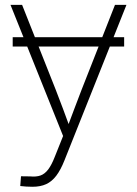

<svg xmlns="http://www.w3.org/2000/svg" viewBox="-20 -542 547 768"><path d="M476.6 -393.1V-356H30.8V-393.1ZM61 202.1 64 163.1 100.6 163.6Q125 166 142.1 159.9Q159.2 153.8 172.9 135.7Q186.5 117.7 199.2 85L232.4 2L22 -522.5H68.4L203.1 -182.6Q218.3 -144 232.4 -105.7Q246.6 -67.4 260.7 -28.8H248Q262.7 -67.4 276.9 -105.7Q291 -144 306.2 -182.6L439.9 -522.5H485.8L237.8 99.6Q222.7 137.7 205.1 160.9Q187.5 184.1 164.6 194.6Q141.6 205.1 109.9 205.1Q95.7 205.1 85 204.3Q74.2 203.6 61 202.1Z"/></svg>

Font: Inter 28pt ExtraLight
Style: Regular
Weight: 250
Designer: Rasmus Andersson
Foundry: rsms
Version: Version 4.001;git-66647c0bb